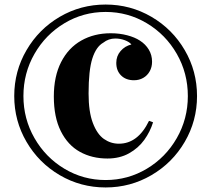

<svg xmlns="http://www.w3.org/2000/svg" viewBox="-20 -802 921 836"><path d="M837.9 -383.8Q837.9 -275.9 784.4 -184.3Q731 -92.8 639.4 -39.3Q547.9 14.2 439.9 14.2Q331.5 14.2 240.2 -39.3Q148.9 -92.8 95.5 -184.3Q42 -275.9 42 -383.8Q42 -492.2 95.5 -583.7Q148.9 -675.3 240.2 -728.8Q331.5 -782.2 439.9 -782.2Q547.9 -782.2 639.4 -728.8Q731 -675.3 784.4 -583.7Q837.9 -492.2 837.9 -383.8ZM82 -383.8Q82 -284.7 130.1 -200.7Q178.2 -116.7 260.3 -67.4Q342.3 -18.1 439.9 -18.1Q537.1 -18.1 619.4 -67.4Q701.7 -116.7 749.8 -200.7Q797.9 -284.7 797.9 -383.8Q797.9 -483.4 749.8 -567.4Q701.7 -651.4 619.4 -700.7Q537.1 -750 439.9 -750Q342.3 -750 260.3 -700.7Q178.2 -651.4 130.1 -567.4Q82 -483.4 82 -383.8ZM589.4 -625Q613.8 -609.4 627.9 -585.9Q642.1 -562.5 642.1 -533.2Q642.1 -509.8 631.8 -491.5Q621.6 -473.1 603.8 -462.9Q585.9 -452.6 563.5 -452.6Q528.3 -452.6 507.3 -473.4Q486.3 -494.1 486.3 -528.3Q486.3 -558.1 505.1 -579.8Q523.9 -601.6 552.2 -608.4Q543 -619.6 523.2 -627Q503.4 -634.3 481.9 -634.3Q452.6 -634.3 429.7 -616.2Q398.4 -598.6 382.1 -547.4Q365.7 -496.1 365.7 -395Q365.7 -315.4 384.3 -266.6Q402.8 -217.8 432.4 -197Q461.9 -176.3 497.6 -176.3Q580.6 -176.3 628.9 -275.9L646.5 -269.5Q633.8 -228.5 608.2 -192.9Q582.5 -157.2 542 -134.5Q501.5 -111.8 447.8 -111.8Q380.4 -111.8 327.9 -140.9Q275.4 -169.9 244.9 -230.7Q214.4 -291.5 214.4 -381.8Q214.4 -469.7 246.1 -531.7Q277.8 -593.8 334 -625.5Q390.1 -657.2 462.4 -657.2Q500.5 -657.2 533.9 -648.4Q567.4 -639.6 589.4 -625Z"/></svg>

Font: TypoPRO Playfair Display
Style: Bold
Weight: 700
Designer: Claus Eggers Sørensen
Foundry: Claus Eggers Sørensen
Version: Version 1.004;PS 001.004;hotconv 1.0.70;makeotf.lib2.5.58329